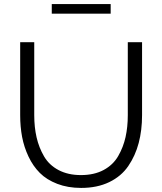

<svg xmlns="http://www.w3.org/2000/svg" viewBox="-20 -917 795 942"><path d="M234 -850V-897H523V-850ZM378 5Q313 5 261 -15Q209 -35 175.5 -68.5Q142 -102 120 -148.5Q98 -195 88.5 -245Q79 -295 79 -352V-710H148V-352Q148 -293 159.5 -243Q171 -193 196 -150Q221 -107 267.5 -82.5Q314 -58 377 -58Q442 -58 488.5 -83Q535 -108 560 -151.5Q585 -195 596 -244.5Q607 -294 607 -352V-710H677V-352Q677 -278 660.5 -215.5Q644 -153 609.5 -102.5Q575 -52 516 -23.5Q457 5 378 5Z"/></svg>

Font: Raleway-v4020
Style: Regular
Weight: 400
Designer: Matt McInerney, Pablo Impallari, Rodrigo Fuenzalida
Foundry: Matt McInerney, Pablo Impallari, Rodrigo Fuenzalida
Version: Version 4.020;PS 004.020;hotconv 1.0.88;makeotf.lib2.5.64775